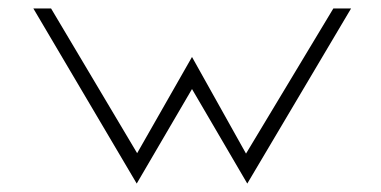

<svg xmlns="http://www.w3.org/2000/svg" viewBox="-20 -471 904 455"><path d="M59 -451 304 -36 435 -260 566 -36 812 -451H770L563 -107L435 -336L305 -108L101 -451Z"/></svg>

Font: Charger Sport
Style: HLExt
Weight: 100
Designer: Jasper
Foundry: Cannot Into Space Fonts
Version: Version 1.1